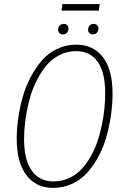

<svg xmlns="http://www.w3.org/2000/svg" viewBox="-20 -912 611 942"><path d="M464.8 -859.9H282.2L286.1 -892.1H469.2ZM288.1 -743.2Q277.8 -743.2 271.5 -749.5Q265.1 -755.9 265.1 -766.1Q265.1 -778.3 272.7 -786.6Q280.3 -794.9 293 -794.9Q303.2 -794.9 309.6 -788.6Q315.9 -782.2 315.9 -772Q315.9 -759.8 308.3 -751.5Q300.8 -743.2 288.1 -743.2ZM435.1 -743.2Q424.8 -743.2 418.5 -749.5Q412.1 -755.9 412.1 -766.1Q412.1 -778.3 419.7 -786.6Q427.2 -794.9 439.9 -794.9Q450.2 -794.9 456.5 -788.6Q462.9 -782.2 462.9 -772Q462.9 -759.8 455.3 -751.5Q447.8 -743.2 435.1 -743.2ZM354 -692.9Q438 -692.9 485.1 -631.3Q532.2 -569.8 532.2 -454.1Q532.2 -404.8 525.4 -353.8Q518.6 -302.7 504.6 -250Q490.7 -197.3 466.8 -151.1Q442.9 -105 411.6 -68.6Q380.4 -32.2 336.2 -11.2Q292 9.8 240.2 9.8Q156.2 9.8 109.1 -53Q62 -115.7 62 -231Q62 -278.8 69.1 -329.6Q76.2 -380.4 90.6 -432.9Q105 -485.4 129.2 -531.5Q153.3 -577.6 184.3 -614Q215.3 -650.4 259.3 -671.6Q303.2 -692.9 354 -692.9ZM354 -661.1Q308.1 -661.1 269.3 -640.6Q230.5 -620.1 203.1 -585.2Q175.8 -550.3 155 -506.8Q134.3 -463.4 122.1 -414.1Q109.9 -364.7 104 -318.6Q98.1 -272.5 98.1 -230Q98.1 -127.9 135.7 -75Q173.3 -22 241.2 -22Q281.7 -22 317.1 -37.6Q352.5 -53.2 377.9 -79.8Q403.3 -106.4 424.1 -142.6Q444.8 -178.7 458 -217.8Q471.2 -256.8 480 -299.6Q488.8 -342.3 492.4 -380.9Q496.1 -419.4 496.1 -455.1Q496.1 -557.1 459.2 -609.1Q422.4 -661.1 354 -661.1Z"/></svg>

Font: Fira Sans Compressed UltraLight
Style: Italic
Weight: 200
Width: 3
Italic angle: -8°
Designer: Carrois Corporate & Edenspiekermann AG
Foundry: Carrois Corporate GbR & Edenspiekermann AG
Version: Version 4.203;PS 004.203;hotconv 1.0.88;makeotf.lib2.5.64775